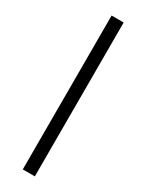

<svg xmlns="http://www.w3.org/2000/svg" viewBox="-221 -804 695 910"><g transform="rotate(30 126.5 -349.0)"><path d="M93 -770H159V72H93Z"/></g></svg>

Font: Exo
Style: Regular
Weight: 400
Designer: Natanael Gama
Foundry: Natanael Gama
Version: Version 1.500; ttfautohint (v1.6)